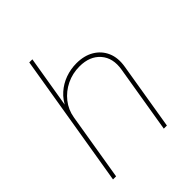

<svg xmlns="http://www.w3.org/2000/svg" viewBox="-200 -856 984 984"><g transform="rotate(-45 292.0 -364.0)"><path d="M134.3 -366.2 73.7 0H51.3L171.9 -727.5H194.3L144.5 -428.7H138.7Q157.7 -470.7 189 -498.3Q220.2 -525.9 259 -539.8Q297.9 -553.7 339.4 -553.7Q395.5 -553.7 435.3 -530Q475.1 -506.3 493.4 -464.4Q511.7 -422.4 502.4 -366.2L441.9 0H419.4L480 -366.2Q492.7 -440.4 453.1 -485.8Q413.6 -531.2 339.4 -531.2Q288.6 -531.2 244.9 -510Q201.2 -488.8 171.6 -451.4Q142.1 -414.1 134.3 -366.2Z"/></g></svg>

Font: Inter Thin
Style: Italic
Weight: 250
Italic angle: -9.3988°
Designer: Rasmus Andersson
Foundry: rsms
Version: Version 4.001;git-66647c0bb